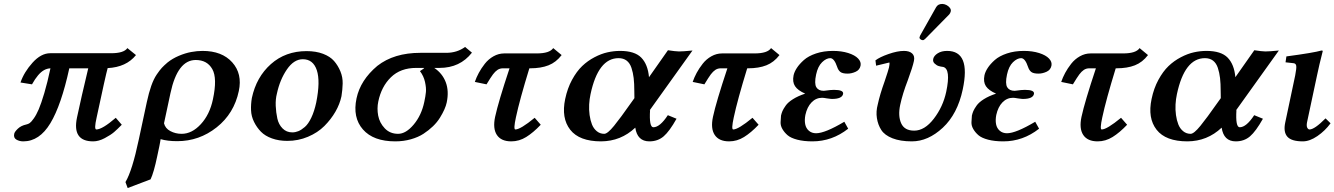

<svg xmlns="http://www.w3.org/2000/svg" viewBox="-20 -702 6742 970"><path d="M541 -433.1H233.9Q187.5 -433.1 144.5 -385.5Q101.6 -337.9 83.5 -285.2L141.6 -275.9Q157.2 -303.7 172.1 -321.3Q187 -338.9 202.1 -347.4Q217.3 -356 234.9 -356.9Q219.7 -285.2 203.9 -231.9Q188 -178.7 175.8 -150.1Q163.6 -121.6 150.6 -103.5Q137.7 -85.4 130.1 -80.3Q122.6 -75.2 113.3 -73.2Q86.4 -67.4 70.1 -51.8Q53.7 -36.1 51.8 -25.9Q47.4 -5.9 62.7 3.2Q78.1 12.2 97.7 12.2Q179.2 12.2 234.4 -79.3Q289.6 -170.9 330.1 -356.9H425.8Q389.6 -206.1 369.1 -108.9Q343.3 12.2 450.7 12.2Q478.5 12.2 509.3 -4.2Q540 -20.5 556.6 -34.9Q573.2 -49.3 595.2 -71.8L564.9 -106.9Q496.6 -47.9 466.3 -47.9Q460.4 -48.8 460.9 -63.5Q461.4 -78.1 468.3 -108.9Q513.7 -321.8 523.9 -357.9Q618.2 -362.8 667 -423.8L623.5 -459Q606 -433.1 541 -433.1Z M1055.7 -200.2Q1078.6 -307.1 1052.5 -353Q1026.4 -398.9 968.8 -398.9Q877 -398.9 841.3 -231.9L808.6 -79.1Q814.9 -53.2 840.8 -39.6Q866.7 -25.9 897.5 -25.9Q949.7 -25.9 994.6 -74.7Q1039.6 -123.5 1055.7 -200.2ZM740.7 204.1 625 248 613.8 217.8Q647.9 161.1 681.2 2.9L721.7 -186Q731.9 -233.4 744.1 -268.1Q756.3 -302.7 771.7 -325.4Q787.1 -348.1 797.9 -359.6Q808.6 -371.1 826.2 -386.2Q851.1 -406.2 883.3 -419.9Q915.5 -433.6 945.6 -439.2Q975.6 -444.8 1003.4 -444.8Q1101.6 -444.8 1153.3 -387Q1205.1 -329.1 1186.5 -242.2Q1162.6 -128.4 1074.5 -58.6Q986.3 11.2 875.5 11.2Q826.2 11.2 791.5 1Q790.5 6.3 788.6 18.1Q786.6 29.8 785.2 36.1Q780.3 60.1 774.4 86.9Q757.3 169.4 740.7 204.1Z M1509.8 -402.8Q1464.8 -402.8 1429.4 -351.1Q1394 -299.3 1378.9 -229Q1371.6 -201.2 1373 -167.2Q1374.5 -133.3 1381.1 -103.3Q1387.7 -73.2 1407.5 -53.2Q1427.2 -33.2 1456.5 -33.2Q1472.2 -33.2 1487.3 -39.3Q1502.4 -45.4 1520 -60.5Q1537.6 -75.7 1552.7 -107.4Q1567.9 -139.2 1577.6 -184.1Q1599.1 -291.5 1580.6 -347.2Q1562 -402.8 1509.8 -402.8ZM1252.4 -207Q1274.9 -312.5 1348.6 -378.2Q1422.4 -443.8 1528.8 -443.8Q1576.2 -443.8 1612.1 -430.2Q1647.9 -416.5 1667.7 -393.8Q1687.5 -371.1 1699.7 -341.6Q1711.9 -312 1711.2 -280Q1710.4 -248 1705.1 -215.8Q1696.8 -176.3 1674.6 -137.7Q1652.3 -99.1 1618.7 -65.4Q1585 -31.7 1535.9 -11Q1486.8 9.8 1431.2 9.8Q1388.7 9.8 1354 -2.7Q1319.3 -15.1 1298.3 -36.6Q1277.3 -58.1 1263.4 -86.2Q1249.5 -114.3 1248.3 -145Q1247.1 -175.8 1252.4 -207Z M1991.2 -25.9Q2030.8 -25.9 2070.1 -72.8Q2109.4 -119.6 2123.5 -187Q2129.9 -216.8 2131.8 -237.3Q2133.8 -257.8 2127.2 -287.8Q2120.6 -317.9 2101.6 -342.8Q2123.5 -356.4 2123 -358.9H2083Q2003.4 -358.9 1955.1 -311.8Q1906.7 -264.6 1891.1 -189Q1883.8 -154.3 1890.6 -117.9Q1897.5 -81.5 1923.8 -53.7Q1950.2 -25.9 1991.2 -25.9ZM1886.2 -369.1Q1970.2 -435.1 2104 -435.1H2234.4Q2289.1 -435.1 2329.6 -464.8L2364.3 -436Q2304.2 -358.9 2200.2 -358.9H2173.8Q2214.8 -331.5 2231.9 -286.9Q2249 -242.2 2236.8 -184.1Q2233.4 -168 2225.1 -149.2Q2216.8 -130.4 2202.9 -107.7Q2189 -85 2167.5 -64.2Q2146 -43.5 2119.4 -26.1Q2092.8 -8.8 2055.7 1.7Q2018.6 12.2 1977.1 12.2Q1866.2 12.2 1813.5 -48.1Q1760.7 -108.4 1781.2 -205.1Q1800.8 -297.4 1886.2 -369.1Z M2527.3 -432.1H2691.4Q2756.8 -432.1 2774.9 -459L2817.4 -423.8Q2789.6 -387.2 2751.2 -372.1Q2712.9 -356.9 2658.2 -356.9H2654.3Q2605 -196.3 2586.4 -108.9Q2573.2 -47.9 2583.5 -47.9Q2609.4 -47.9 2681.2 -106.9L2711.9 -71.8Q2673.8 -31.7 2638.4 -9.8Q2603 12.2 2563 12.2Q2511.7 12.2 2490.2 -20.3Q2468.8 -52.7 2481.4 -111.8Q2497.6 -187 2554.2 -356.9H2521.5Q2505.4 -356.9 2493.4 -348.9Q2481.4 -340.8 2470.5 -326.2Q2459.5 -311.5 2438 -275.9L2378.9 -288.1Q2386.7 -311 2398.9 -333.7Q2411.1 -356.4 2429.4 -379.9Q2447.8 -403.3 2473.4 -417.7Q2499 -432.1 2527.3 -432.1Z M3185.1 -206.1 3184.6 -241.2Q3184.6 -279.8 3181.4 -307.4Q3178.2 -335 3170.2 -359.1Q3162.1 -383.3 3145.8 -395.8Q3129.4 -408.2 3105 -408.2Q3002 -408.2 2963.4 -226.1Q2958 -201.2 2956.5 -174.3Q2955.1 -147.5 2958.7 -120.8Q2962.4 -94.2 2970.7 -73.2Q2979 -52.2 2995.1 -39.1Q3011.2 -25.9 3032.7 -25.9Q3049.3 -25.9 3082.3 -66.4Q3115.2 -106.9 3166.5 -180.2ZM3112.8 -444.8Q3186.5 -444.8 3219.7 -410.9Q3252.9 -377 3258.8 -312L3354.5 -448.2Q3391.6 -442.4 3410.4 -442.1Q3429.2 -441.9 3478.5 -446.8L3261.7 -144L3264.2 -146Q3258.8 -59.1 3280.8 -59.1Q3314 -59.1 3354 -120.1L3397.9 -102.1Q3362.3 -38.6 3332.8 -13.2Q3303.2 12.2 3260.7 12.2Q3199.7 12.2 3189.5 -57.1Q3116.7 11.7 3016.6 12.2Q2906.7 12.2 2860.8 -46.6Q2814.9 -105.5 2835.4 -202.1Q2846.7 -255.9 2869.9 -298.6Q2893.1 -341.3 2921.1 -368.2Q2949.2 -395 2983.4 -412.8Q3017.6 -430.7 3049.3 -437.7Q3081.1 -444.8 3112.8 -444.8Z M3627.9 -432.1H3792Q3857.4 -432.1 3875.5 -459L3918 -423.8Q3890.1 -387.2 3851.8 -372.1Q3813.5 -356.9 3758.8 -356.9H3754.9Q3705.6 -196.3 3687 -108.9Q3673.8 -47.9 3684.1 -47.9Q3710 -47.9 3781.7 -106.9L3812.5 -71.8Q3774.4 -31.7 3739 -9.8Q3703.6 12.2 3663.6 12.2Q3612.3 12.2 3590.8 -20.3Q3569.3 -52.7 3582 -111.8Q3598.1 -187 3654.8 -356.9H3622.1Q3606 -356.9 3594 -348.9Q3582 -340.8 3571 -326.2Q3560.1 -311.5 3538.6 -275.9L3479.5 -288.1Q3487.3 -311 3499.5 -333.7Q3511.7 -356.4 3530 -379.9Q3548.3 -403.3 3574 -417.7Q3599.6 -432.1 3627.9 -432.1Z M4048.8 -121.1Q4043.9 -95.2 4047.9 -74.7Q4051.8 -54.2 4066.4 -41.5Q4081.1 -28.8 4103 -28.8Q4147.9 -28.8 4245.6 -86.9L4265.1 -51.8Q4183.6 12.2 4084.5 12.2Q4040.5 12.2 4007.8 3.7Q3975.1 -4.9 3959 -18.8Q3942.9 -32.7 3932.9 -49.8Q3922.9 -66.9 3923.6 -84.5Q3924.3 -102.1 3925.8 -118.2Q3928.7 -130.9 3933.1 -141.1Q3937.5 -151.4 3949.2 -168.2Q3960.9 -185.1 3986.1 -200.9Q4011.2 -216.8 4047.9 -229Q4010.7 -245.1 3996.6 -266.6Q3982.4 -288.1 3989.3 -321.8Q3993.2 -339.4 4005.9 -358.9Q4018.6 -378.4 4041.3 -398.7Q4064 -418.9 4102.5 -431.9Q4141.1 -444.8 4188.5 -444.8Q4231.4 -444.8 4265.4 -434.1Q4299.3 -423.3 4315.4 -406.2Q4331.5 -389.2 4327.6 -370.1Q4323.2 -348.6 4302.7 -339.4Q4282.2 -330.1 4262.2 -330.1Q4236.3 -330.1 4225.6 -338.6Q4214.8 -347.2 4209.5 -363.8Q4194.8 -407.7 4174.8 -408.2Q4154.3 -408.2 4133.1 -387.5Q4111.8 -366.7 4103 -325.2Q4093.3 -279.3 4104.2 -261.2Q4115.2 -243.2 4141.6 -243.2Q4145 -244.1 4149.9 -244.1Q4176.8 -248 4193.8 -248Q4243.7 -248 4239.3 -227.1Q4233.9 -202.1 4183.1 -202.1Q4180.7 -202.1 4176.3 -202.6Q4171.9 -203.1 4166 -203.9Q4160.2 -204.6 4156.7 -205.1Q4141.1 -208 4133.3 -208Q4102.5 -208 4080.1 -184.8Q4057.6 -161.6 4048.8 -121.1Z M4740.2 -682.1Q4750.5 -682.1 4761.2 -676.8Q4772 -671.4 4778.8 -662.4Q4785.6 -653.3 4783.2 -644Q4781.2 -635.3 4775.4 -628.9L4655.3 -506.8Q4647.5 -499 4642.6 -499Q4636.2 -499 4630.4 -503.4Q4624.5 -507.8 4625.5 -513.2Q4627 -519 4628.4 -522L4709 -665Q4718.3 -682.1 4740.2 -682.1ZM4843.8 -250Q4817.4 -126 4743.2 -56.9Q4668.9 12.2 4586.9 12.2Q4528.3 12.2 4488.8 -3.4Q4449.2 -19 4432.4 -45.2Q4415.5 -71.3 4410.2 -105Q4404.8 -138.7 4414.6 -174.8Q4425.3 -224.6 4449.2 -291Q4468.8 -349.1 4471.2 -360.8Q4473.1 -369.1 4473.6 -375Q4474.1 -380.9 4473.9 -383.5Q4473.6 -386.2 4472.7 -386.2L4406.2 -370.1L4402.8 -397Q4424.3 -413.6 4469.2 -429.2Q4514.2 -444.8 4546.9 -444.8Q4574.7 -444.8 4588.6 -431.6Q4602.5 -418.5 4597.2 -394Q4590.8 -363.3 4566.4 -296.9Q4540 -229 4527.8 -171.9Q4516.1 -116.7 4532.7 -79.3Q4549.3 -42 4598.6 -42Q4651.4 -42 4697.8 -102.3Q4744.1 -162.6 4760.3 -237.8Q4784.7 -353.5 4745.1 -363.8Q4732.9 -365.2 4722.7 -368.2Q4712.4 -371.1 4701.9 -380.9Q4691.4 -390.6 4694.8 -404.8Q4698.2 -420.4 4717.3 -432.6Q4736.3 -444.8 4765.1 -444.8Q4885.3 -444.8 4843.8 -250Z M5013.2 -121.1Q5008.3 -95.2 5012.2 -74.7Q5016.1 -54.2 5030.8 -41.5Q5045.4 -28.8 5067.4 -28.8Q5112.3 -28.8 5210 -86.9L5229.5 -51.8Q5147.9 12.2 5048.8 12.2Q5004.9 12.2 4972.2 3.7Q4939.5 -4.9 4923.3 -18.8Q4907.2 -32.7 4897.2 -49.8Q4887.2 -66.9 4887.9 -84.5Q4888.7 -102.1 4890.1 -118.2Q4893.1 -130.9 4897.5 -141.1Q4901.9 -151.4 4913.6 -168.2Q4925.3 -185.1 4950.4 -200.9Q4975.6 -216.8 5012.2 -229Q4975.1 -245.1 4960.9 -266.6Q4946.8 -288.1 4953.6 -321.8Q4957.5 -339.4 4970.2 -358.9Q4982.9 -378.4 5005.6 -398.7Q5028.3 -418.9 5066.9 -431.9Q5105.5 -444.8 5152.8 -444.8Q5195.8 -444.8 5229.7 -434.1Q5263.7 -423.3 5279.8 -406.2Q5295.9 -389.2 5292 -370.1Q5287.6 -348.6 5267.1 -339.4Q5246.6 -330.1 5226.6 -330.1Q5200.7 -330.1 5189.9 -338.6Q5179.2 -347.2 5173.8 -363.8Q5159.2 -407.7 5139.2 -408.2Q5118.7 -408.2 5097.4 -387.5Q5076.2 -366.7 5067.4 -325.2Q5057.6 -279.3 5068.6 -261.2Q5079.6 -243.2 5106 -243.2Q5109.4 -244.1 5114.3 -244.1Q5141.1 -248 5158.2 -248Q5208 -248 5203.6 -227.1Q5198.2 -202.1 5147.5 -202.1Q5145 -202.1 5140.6 -202.6Q5136.2 -203.1 5130.4 -203.9Q5124.5 -204.6 5121.1 -205.1Q5105.5 -208 5097.7 -208Q5066.9 -208 5044.4 -184.8Q5022 -161.6 5013.2 -121.1Z M5489.7 -432.1H5653.8Q5719.2 -432.1 5737.3 -459L5779.8 -423.8Q5752 -387.2 5713.6 -372.1Q5675.3 -356.9 5620.6 -356.9H5616.7Q5567.4 -196.3 5548.8 -108.9Q5535.6 -47.9 5545.9 -47.9Q5571.8 -47.9 5643.6 -106.9L5674.3 -71.8Q5636.2 -31.7 5600.8 -9.8Q5565.4 12.2 5525.4 12.2Q5474.1 12.2 5452.6 -20.3Q5431.2 -52.7 5443.8 -111.8Q5460 -187 5516.6 -356.9H5483.9Q5467.8 -356.9 5455.8 -348.9Q5443.8 -340.8 5432.9 -326.2Q5421.9 -311.5 5400.4 -275.9L5341.3 -288.1Q5349.1 -311 5361.3 -333.7Q5373.5 -356.4 5391.8 -379.9Q5410.2 -403.3 5435.8 -417.7Q5461.4 -432.1 5489.7 -432.1Z M6147.5 -206.1 6147 -241.2Q6147 -279.8 6143.8 -307.4Q6140.6 -335 6132.6 -359.1Q6124.5 -383.3 6108.2 -395.8Q6091.8 -408.2 6067.4 -408.2Q5964.4 -408.2 5925.8 -226.1Q5920.4 -201.2 5918.9 -174.3Q5917.5 -147.5 5921.1 -120.8Q5924.8 -94.2 5933.1 -73.2Q5941.4 -52.2 5957.5 -39.1Q5973.6 -25.9 5995.1 -25.9Q6011.7 -25.9 6044.7 -66.4Q6077.6 -106.9 6128.9 -180.2ZM6075.2 -444.8Q6148.9 -444.8 6182.1 -410.9Q6215.3 -377 6221.2 -312L6316.9 -448.2Q6354 -442.4 6372.8 -442.1Q6391.6 -441.9 6440.9 -446.8L6224.1 -144L6226.6 -146Q6221.2 -59.1 6243.2 -59.1Q6276.4 -59.1 6316.4 -120.1L6360.4 -102.1Q6324.7 -38.6 6295.2 -13.2Q6265.6 12.2 6223.1 12.2Q6162.1 12.2 6151.9 -57.1Q6079.1 11.7 5979 12.2Q5869.1 12.2 5823.2 -46.6Q5777.3 -105.5 5797.9 -202.1Q5809.1 -255.9 5832.3 -298.6Q5855.5 -341.3 5883.5 -368.2Q5911.6 -395 5945.8 -412.8Q5980 -430.7 6011.7 -437.7Q6043.5 -444.8 6075.2 -444.8Z M6523.4 -320.8Q6530.8 -358.4 6528.6 -370.1Q6526.4 -381.8 6514.6 -382.8L6474.6 -387.2L6479 -417Q6617.2 -435.5 6656.2 -446.8Q6663.1 -446.8 6662.6 -443.8Q6644 -371.1 6633.8 -321.3L6583 -83Q6581.5 -74.7 6581.8 -68.1Q6582 -61.5 6584.2 -57.1Q6586.4 -52.7 6589.4 -50.3Q6592.3 -47.9 6595.7 -47.9Q6621.1 -47.9 6676.8 -104L6702.1 -79.1Q6674.8 -41.5 6635.7 -14.6Q6596.7 12.2 6562 12.2Q6504.4 12.2 6483.6 -11.7Q6462.9 -35.6 6473.1 -83Z"/></svg>

Font: Linux Libertine Slanted
Style: Semibold Slanted
Weight: 600
Designer: Philipp H. Poll
Foundry: Philipp H. Poll
Version: Version 5.1.1